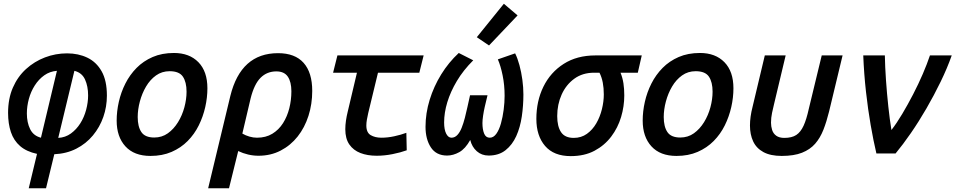

<svg xmlns="http://www.w3.org/2000/svg" viewBox="-20 -817 5086 1022"><path d="M133 185 177 2Q121 -10 87 -39.5Q53 -69 38 -114Q23 -159 23 -216Q23 -292 48.5 -350.5Q74 -409 118.5 -449.5Q163 -490 219.5 -511.5Q276 -533 337 -533Q397 -533 445 -510Q493 -487 521 -437.5Q549 -388 549 -308Q549 -249 530 -194.5Q511 -140 474.5 -96Q438 -52 386 -25.5Q334 1 269 4L225 185ZM198 -84 283 -440Q245 -437 215.5 -416Q186 -395 165 -362Q144 -329 133.5 -290Q123 -251 123 -213Q123 -165 140.5 -129.5Q158 -94 198 -84ZM290 -83Q328 -85 357.5 -106.5Q387 -128 407.5 -160.5Q428 -193 438.5 -232.5Q449 -272 449 -309Q449 -358 432.5 -394Q416 -430 376 -440Z M781 13Q694 13 647.5 -38Q601 -89 601 -175Q601 -224 612.5 -275Q624 -326 647.5 -372.5Q671 -419 707 -455.5Q743 -492 792.5 -513.5Q842 -535 906 -535Q988 -535 1036 -486Q1084 -437 1084 -347Q1084 -298 1072.5 -247Q1061 -196 1038 -149.5Q1015 -103 979 -66.5Q943 -30 893.5 -8.5Q844 13 781 13ZM801 -85Q842 -85 873.5 -107.5Q905 -130 927.5 -166.5Q950 -203 961.5 -246Q973 -289 973 -329Q973 -380 953.5 -409Q934 -438 883 -438Q842 -438 810.5 -415.5Q779 -393 757.5 -356.5Q736 -320 724.5 -277Q713 -234 713 -194Q713 -143 732.5 -114Q752 -85 801 -85Z M1088 185 1206 -306Q1234 -420 1297.5 -477Q1361 -534 1460 -534Q1550 -534 1596 -482.5Q1642 -431 1642 -333Q1642 -263 1622 -200.5Q1602 -138 1564.5 -90.5Q1527 -43 1474 -15.5Q1421 12 1356 12Q1328 12 1300.5 5.5Q1273 -1 1248 -13L1199 185ZM1348 -84Q1395 -84 1429.5 -105Q1464 -126 1486.5 -161.5Q1509 -197 1520 -241Q1531 -285 1531 -331Q1531 -381 1512 -409Q1493 -437 1451 -437Q1401 -437 1367 -403Q1333 -369 1314 -293L1270 -106Q1287 -96 1307.5 -90Q1328 -84 1348 -84Z M1985 12Q1936 12 1898.5 -2.5Q1861 -17 1839.5 -48Q1818 -79 1818 -129Q1818 -151 1821.5 -175Q1825 -199 1831 -223L1880 -430H1753L1776 -522H2235L2212 -430H1992L1940 -215Q1936 -197 1933 -180.5Q1930 -164 1930 -149Q1930 -111 1953.5 -97.5Q1977 -84 2010 -84Q2043 -84 2078 -91.5Q2113 -99 2143 -110L2145 -17Q2112 -5 2069 3.5Q2026 12 1985 12Z M2360 11Q2302 11 2273.5 -32.5Q2245 -76 2245 -142Q2245 -214 2267 -285.5Q2289 -357 2328.5 -421Q2368 -485 2422 -535L2499 -496Q2446 -443 2412 -386Q2378 -329 2361 -273Q2344 -217 2344 -165Q2344 -127 2355 -105.5Q2366 -84 2383 -84Q2401 -84 2414.5 -98.5Q2428 -113 2437.5 -137Q2447 -161 2454.5 -190Q2462 -219 2468 -247L2482 -310H2575L2560 -247Q2555 -225 2551.5 -201.5Q2548 -178 2548 -162Q2548 -128 2557 -106Q2566 -84 2587 -84Q2607 -84 2622 -105Q2637 -126 2646.5 -160Q2656 -194 2661 -233Q2666 -272 2666 -307Q2666 -364 2655.5 -415.5Q2645 -467 2630 -501L2722 -533Q2735 -507 2745 -470Q2755 -433 2760.5 -392.5Q2766 -352 2766 -314Q2766 -255 2757.5 -197Q2749 -139 2728 -92.5Q2707 -46 2671 -17.5Q2635 11 2581 11Q2544 11 2518 -12Q2492 -35 2483 -72Q2457 -25 2424.5 -7Q2392 11 2360 11ZM2583 -575 2518 -619 2662 -797 2735 -735Z M3018 14Q2928 14 2881.5 -40Q2835 -94 2835 -184Q2835 -279 2872.5 -355.5Q2910 -432 2980.5 -477Q3051 -522 3149 -522H3396L3375 -430H3283Q3294 -403 3298.5 -373.5Q3303 -344 3303 -309Q3303 -251 3286 -194Q3269 -137 3233.5 -90Q3198 -43 3144.5 -14.5Q3091 14 3018 14ZM3034 -83Q3074 -83 3104 -104.5Q3134 -126 3154 -160.5Q3174 -195 3184 -236Q3194 -277 3194 -314Q3194 -349 3188.5 -377.5Q3183 -406 3171 -430H3142Q3081 -430 3037 -398Q2993 -366 2969.5 -313.5Q2946 -261 2946 -199Q2946 -144 2966.5 -113.5Q2987 -83 3034 -83Z M3581 13Q3494 13 3447.5 -38Q3401 -89 3401 -175Q3401 -224 3412.5 -275Q3424 -326 3447.5 -372.5Q3471 -419 3507 -455.5Q3543 -492 3592.5 -513.5Q3642 -535 3706 -535Q3788 -535 3836 -486Q3884 -437 3884 -347Q3884 -298 3872.5 -247Q3861 -196 3838 -149.5Q3815 -103 3779 -66.5Q3743 -30 3693.5 -8.5Q3644 13 3581 13ZM3601 -85Q3642 -85 3673.5 -107.5Q3705 -130 3727.5 -166.5Q3750 -203 3761.5 -246Q3773 -289 3773 -329Q3773 -380 3753.5 -409Q3734 -438 3683 -438Q3642 -438 3610.5 -415.5Q3579 -393 3557.5 -356.5Q3536 -320 3524.5 -277Q3513 -234 3513 -194Q3513 -143 3532.5 -114Q3552 -85 3601 -85Z M4141 13Q4081 13 4043.5 -7.5Q4006 -28 3989 -64.5Q3972 -101 3972 -149Q3972 -172 3975.5 -197Q3979 -222 3986 -249L4051 -522H4162L4100 -262Q4095 -242 4089.5 -216Q4084 -190 4084 -164Q4084 -144 4090 -125Q4096 -106 4112 -94.5Q4128 -83 4155 -83Q4195 -83 4218.5 -98.5Q4242 -114 4257.5 -148Q4273 -182 4285 -237L4354 -522H4465L4393 -223Q4380 -170 4363 -126.5Q4346 -83 4319 -52Q4292 -21 4249 -4Q4206 13 4141 13Z M4645 0Q4629 -68 4614.5 -151.5Q4600 -235 4589.5 -329Q4579 -423 4575 -522H4690Q4691 -462 4696 -390.5Q4701 -319 4708.5 -249.5Q4716 -180 4725 -125Q4753 -161 4782.5 -210.5Q4812 -260 4840.5 -315Q4869 -370 4892 -423.5Q4915 -477 4930 -522H5046Q5022 -454 4987 -382Q4952 -310 4911.5 -240Q4871 -170 4828.5 -108.5Q4786 -47 4747 0Z"/></svg>

Font: Ubuntu Sans Mono Medium
Style: Italic
Weight: 500
Italic angle: -13.5°
Monospace: yes
Designer: Dalton Maag Ltd
Foundry: Dalton Maag Ltd
Version: Version 1.006